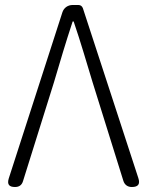

<svg xmlns="http://www.w3.org/2000/svg" viewBox="-20 -749 590 769"><path d="M427 -364 312 -716C309 -724 303 -729 294 -729H274H271C252 -729 236 -718 230 -700L15 -34C8 -11 16 0 40 0C56 0 67 -7 72 -23L196 -419C222 -507 242 -575 271 -663H275C305 -575 324 -507 351 -419L474 -25C479 -9 491 0 508 0C534 0 542 -12 534 -36Z"/></svg>

Font: GenSenRounded2 TW L
Style: Regular
Weight: 300
Version: Version 2.100;PS 2.1;hotconv 16.6.51;makeotf.lib2.5.65220 DE